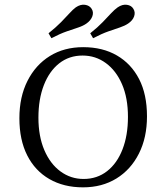

<svg xmlns="http://www.w3.org/2000/svg" viewBox="-20 -782 704 813"><path d="M331.5 11.3Q250 11.3 189.1 -23.8Q128.2 -58.9 95.2 -124.2Q62.1 -189.5 62.1 -281.5Q62.1 -371.8 96.4 -439.5Q130.6 -507.3 191.1 -544.8Q251.6 -582.3 332.3 -582.3Q414.5 -582.3 475 -547.2Q535.5 -512.1 569 -447.2Q602.4 -382.3 602.4 -289.5Q602.4 -199.2 568.1 -131.5Q533.9 -63.7 473 -26.2Q412.1 11.3 331.5 11.3ZM333.9 -24.2Q391.1 -24.2 433.5 -57.3Q475.8 -90.3 498.8 -149.6Q521.8 -208.9 521.8 -287.1Q521.8 -366.9 496.8 -425Q471.8 -483.1 428.2 -514.9Q384.7 -546.8 329.8 -546.8Q272.6 -546.8 230.6 -513.7Q188.7 -480.6 165.7 -421.4Q142.7 -362.1 142.7 -283.9Q142.7 -204.8 167.7 -146.4Q192.7 -87.9 236.3 -56Q279.8 -24.2 333.9 -24.2ZM374.2 -620.2 362.1 -641.1Q394.4 -666.9 414.9 -688.3Q435.5 -709.7 450 -725.4Q464.5 -741.1 478.2 -750.8Q498.4 -764.5 517.3 -761.7Q536.3 -758.9 544.4 -745.2Q554 -730.6 548 -712.9Q541.9 -695.2 522.6 -682.3Q508.1 -672.6 487.5 -665.7Q466.9 -658.9 439.1 -649.2Q411.3 -639.5 374.2 -620.2ZM197.6 -620.2 185.5 -641.1Q217.7 -666.9 238.7 -688.3Q259.7 -709.7 274.2 -725.8Q288.7 -741.9 300.8 -750.8Q321 -764.5 339.9 -761.7Q358.9 -758.9 367.7 -745.2Q377.4 -730.6 371 -712.9Q364.5 -695.2 346 -682.3Q332.3 -672.6 311.7 -665.7Q291.1 -658.9 262.9 -649.2Q234.7 -639.5 197.6 -620.2Z"/></svg>

Font: Playfair 9pt Light
Style: Regular
Weight: 300
Designer: Claus Eggers Sørensen
Foundry: Claus Eggers Sørensen
Version: Version 2.001;gftools[0.9.30]